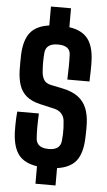

<svg xmlns="http://www.w3.org/2000/svg" viewBox="-65 -955 611 1101"><g transform="rotate(5 240.5 -404.0)"><path d="M182.5 105.5V5Q109.5 -6 76.2 -49Q43 -92 39 -176Q38.5 -195 38.5 -215.8Q38.5 -236.5 39.5 -257.2Q40.5 -278 42.5 -297.5H167Q165 -259 164.8 -222Q164.5 -185 167 -152.5Q169.5 -126 187.8 -112.8Q206 -99.5 241 -99.5Q274 -99.5 291.8 -112.8Q309.5 -126 312 -152.5Q314 -171 314.8 -189.8Q315.5 -208.5 314.8 -227.2Q314 -246 312 -264.5Q310.5 -290 294.8 -308.2Q279 -326.5 252.5 -332.5L169.5 -351.5Q120 -363 91.2 -386.8Q62.5 -410.5 49.8 -447.2Q37 -484 35.5 -534Q35 -558.5 35.2 -580.2Q35.5 -602 36 -625Q39.5 -708.5 73.5 -751.8Q107.5 -795 182.5 -805.5V-914.5H298V-805.5Q370.5 -795 404.5 -751.8Q438.5 -708.5 441.5 -625Q442.5 -601 441.8 -568.2Q441 -535.5 440 -505.5H312.5Q314 -543 314.5 -578.2Q315 -613.5 313.5 -648.5Q313 -674.5 294.8 -687.8Q276.5 -701 241 -701Q207.5 -701 189.2 -687.8Q171 -674.5 168 -648.5Q165.5 -619.5 165.5 -591.2Q165.5 -563 168 -534Q170.5 -508 181.8 -490.5Q193 -473 219 -467L293 -451.5Q347 -440 379.8 -415.2Q412.5 -390.5 428 -352.8Q443.5 -315 445.5 -264.5Q446 -250.5 446 -235.2Q446 -220 445.5 -205Q445 -190 444.5 -176Q441 -91 406.8 -48Q372.5 -5 298 5.5V105.5Z"/></g></svg>

Font: Big Shoulders Text Thin ExtraBold
Style: Regular
Weight: 800
Version: Version 2.002